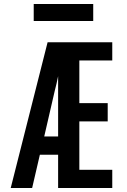

<svg xmlns="http://www.w3.org/2000/svg" viewBox="-20 -948 640 968"><path d="M34 0 220 -735H546V-643H380V-428H523V-336H380V-92H546V0H273V-168H181L142 0ZM273 -260V-564Q269 -545 265 -526.5Q261 -508 256 -490L203 -260ZM150 -842V-928H450V-842Z"/></svg>

Font: Iosevka Custom SmBdEx
Style: Regular
Weight: 600
Width: 7
Monospace: yes
Designer: Belleve Invis
Foundry: Belleve Invis
Version: Version 11.2.4; ttfautohint (v1.8.4)